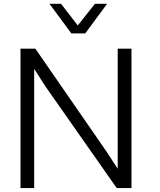

<svg xmlns="http://www.w3.org/2000/svg" viewBox="-20 -959 814 979"><path d="M414.6 -788.6 525.9 -939.5H463.9L376.5 -829.1L291.5 -939.5H232.4L343.8 -788.6ZM154.3 0V-607.9L211.9 -518.1L575.2 0H650.4V-710.9H580.1V-98.6L522.5 -187L160.2 -710.9H84.5V0Z"/></svg>

Font: Ride Light
Style: Regular
Weight: 300
Version: Version 3.000